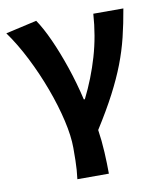

<svg xmlns="http://www.w3.org/2000/svg" viewBox="-86 -642 761 912"><g transform="rotate(-10 294.5 -186.5)"><path d="M213 201Q216 177 217.5 156.5Q219 136 219.5 111.5Q220 87 220 51Q220 -6 202.5 -82Q185 -158 154.5 -240.5Q124 -323 84.5 -401Q45 -479 1 -540L151 -574Q179 -533 208 -469Q237 -405 263.5 -327Q290 -249 309 -167H314Q360 -259 388.5 -356.5Q417 -454 424 -560H569Q557 -489 541.5 -425.5Q526 -362 502 -299.5Q478 -237 441.5 -167Q405 -97 351 -12Q359 40 362 97Q365 154 365 201Z"/></g></svg>

Font: Source Han Sans TC
Style: Bold
Weight: 700
Designer: Ryoko NISHIZUKA Ë•øÂ°öÊ∂ºÂ≠ê (kana, bopomofo & ideographs); Paul D. Hunt (Latin, Greek & Cyrillic); Sandoll Communicatio
Foundry: Adobe
Version: Version 2.004;hotconv 1.0.118;makeotfexe 2.5.65603